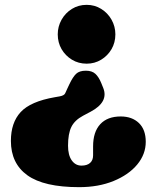

<svg xmlns="http://www.w3.org/2000/svg" viewBox="-20 -609 622 793"><path d="M406.5 -245.5 398 -266.5Q388 -291 374 -304Q360 -317 334.5 -317Q308 -317 294.5 -304.2Q281 -291.5 266.5 -261L258.5 -244Q253.5 -234 249.5 -224.2Q245.5 -214.5 226.5 -211L206.5 -207.5Q106 -190 65.5 -146.2Q25 -102.5 25 -27Q25 66 93.2 115Q161.5 164 307 164Q387 164 449.2 138.5Q511.5 113 546.8 70.5Q582 28 582 -23.5Q582 -73.5 553.8 -100.8Q525.5 -128 478.5 -128Q423.5 -128 394 -96Q364.5 -64 364.5 -4.5V32.5Q364.5 53 352 64Q339.5 75 316.5 75Q291.5 75 276.2 53.2Q261 31.5 261 -7Q261 -57 274.8 -84.8Q288.5 -112.5 323 -131L355 -148Q391.5 -167.5 404.8 -192Q418 -216.5 406.5 -245.5ZM338 -589Q371 -589 398 -572.2Q425 -555.5 440.8 -527.5Q456.5 -499.5 456.5 -467Q456.5 -433.5 440.8 -406.2Q425 -379 398 -362.5Q371 -346 338 -346Q304 -346 277 -362.5Q250 -379 234.2 -406.2Q218.5 -433.5 218.5 -467Q218.5 -499.5 234.2 -527.5Q250 -555.5 277 -572.2Q304 -589 338 -589Z"/></svg>

Font: Fraunces SuperSoft Wonky
Style: Regular
Weight: 900
Version: Version 1.000;[b76b70a41]